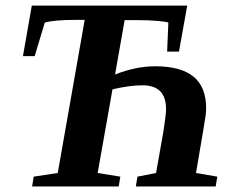

<svg xmlns="http://www.w3.org/2000/svg" viewBox="-20 -675 851 695"><path d="M689.5 -48.8 766.6 -35.6 760.7 0H471.7L477.5 -35.6L544.9 -48.8L571.8 -200.7Q581.1 -261.2 581.1 -279.8Q581.1 -366.2 496.1 -366.2Q448.7 -366.2 387.2 -351.6L333.5 -48.8L415.5 -35.6L409.7 0H96.2L102.1 -35.6L189 -48.8L286.6 -603H252Q176.3 -603 142.1 -593.3L105.5 -471.7H63L95.2 -654.8H657.7L627.9 -488.3H585L589.4 -593.3Q580.1 -596.7 548.8 -599.4Q517.6 -602.1 479.5 -602.1H431.2L396.5 -405.3Q471.7 -435.1 542 -435.1Q634.3 -435.1 680.2 -397.7Q726.1 -360.4 726.1 -283.7Q726.1 -272.9 724.4 -257.6Q722.7 -242.2 689.5 -48.8Z"/></svg>

Font: Liberation Serif
Style: Bold Italic
Weight: 700
Italic angle: -16.333°
Designer: Steve Matteson
Foundry: Ascender Corporation
Version: Version 2.1.5